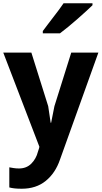

<svg xmlns="http://www.w3.org/2000/svg" viewBox="-20 -902 625 1175"><path d="M113 253Q88 253 69.5 251Q51 249 37 245V122Q47 124 63 126.5Q79 129 96 129Q142 129 171.5 99.5Q201 70 212 27Q214 19 217 11.5Q220 4 221 -4L0 -580H172L275 -252L290 -151H293L313 -252L416 -580H582L347 75Q319 157 260 205Q201 253 113 253ZM242 -698V-712Q257 -732 273.5 -754Q290 -776 307.5 -798.5Q325 -821 341 -842.5Q357 -864 369 -882H546V-870Q534 -858 510 -836Q486 -814 457 -788.5Q428 -763 399 -739Q370 -715 347 -698Z"/></svg>

Font: Menbere
Style: Regular
Weight: 400
Designer: Aleme Tadesse
Foundry: Sorkin Type Co
Version: Version 1.000